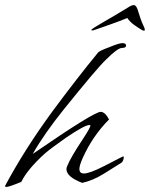

<svg xmlns="http://www.w3.org/2000/svg" viewBox="-29 -730 591 757"><path d="M-4 7Q-11 7 -8 1Q29 -68 75.5 -141.5Q122 -215 180 -294Q278 -426 357 -522Q361 -529 402 -544Q440 -560 454 -560Q468 -560 468 -550Q468 -541 452 -541Q435 -541 389 -495Q354 -462 222 -298Q185 -252 154.5 -208.5Q124 -165 100 -123Q341 -289 368 -289Q385 -289 401 -259Q337 -195 298 -109Q284 -78 284 -64Q284 -46 302 -46Q324 -46 379 -74L455 -113Q459 -114 459 -109Q459 -104 456 -97Q453 -90 449 -88L382 -46Q337 -18 295 -9Q233 -33 233 -63Q233 -65 233.5 -67.5Q234 -70 235 -73Q243 -93 258.5 -119.5Q274 -146 296 -179Q331 -232 327 -236Q326 -237 323 -237Q305 -237 231 -187Q170 -144 147 -124Q79 -62 55 -13Q7 7 -4 7ZM334 -610Q331 -610 331 -612Q331 -614 346 -623.5Q361 -633 383 -645.5Q405 -658 426 -670.5Q447 -683 460 -691Q474 -700 483 -705Q492 -710 498 -710Q508 -710 514 -691Q519 -675 524.5 -658.5Q530 -642 536 -630Q542 -618 542 -613Q542 -609 539 -609Q534 -609 525 -615Q515 -621 499 -632.5Q483 -644 473 -659Q441 -646 405.5 -633.5Q370 -621 347 -613Q340 -610 334 -610Z"/></svg>

Font: Whisper
Style: Regular
Weight: 400
Designer: Robert E. Leuschke
Foundry: Robert E. Leuschke
Version: Version 1.010; ttfautohint (v1.8.4.7-5d5b)